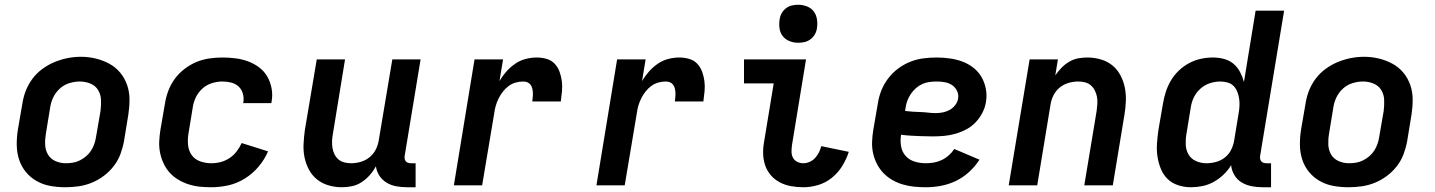

<svg xmlns="http://www.w3.org/2000/svg" viewBox="-20 -780 6040 808"><path d="M255 8Q223 8 192 2.5Q161 -3 134.5 -18Q108 -33 89 -56Q70 -79 60.5 -108Q51 -137 50.5 -169Q50 -201 55 -233L74 -343Q78 -371 88.5 -398Q99 -425 116.5 -448.5Q134 -472 158.5 -490Q183 -508 210 -519Q237 -530 264.5 -535.5Q292 -541 321 -541Q353 -541 383.5 -533.5Q414 -526 440.5 -511.5Q467 -497 486 -474Q505 -451 515 -422Q525 -393 525 -361Q525 -329 520 -297L502 -187Q497 -159 487 -132Q477 -105 459 -81.5Q441 -58 417 -40Q393 -22 366 -11Q339 0 311 4Q283 8 255 8ZM257 -93Q272 -93 287 -95.5Q302 -98 316 -105Q330 -112 342.5 -122.5Q355 -133 363.5 -146.5Q372 -160 377 -174.5Q382 -189 384 -203L403 -313Q406 -337 405 -360Q404 -383 392.5 -401.5Q381 -420 360 -428.5Q339 -437 316 -437Q294 -437 271.5 -430Q249 -423 231.5 -407Q214 -391 204 -370Q194 -349 191 -327L173 -217Q169 -194 170 -171Q171 -148 182 -129.5Q193 -111 213.5 -102Q234 -93 257 -93Z M869 8Q844 8 820 5.5Q796 3 773 -4.5Q750 -12 730 -24Q710 -36 694.5 -53Q679 -70 669 -91Q659 -112 654 -135.5Q649 -159 650 -183.5Q651 -208 655 -233L674 -343Q678 -370 688 -397Q698 -424 715 -447.5Q732 -471 756 -489.5Q780 -508 806.5 -519Q833 -530 861 -534Q889 -538 916 -538Q944 -538 971.5 -534.5Q999 -531 1024.5 -521.5Q1050 -512 1071 -496Q1092 -480 1105 -457.5Q1118 -435 1123 -407.5Q1128 -380 1123 -353Q1123 -351 1122.5 -349.5Q1122 -348 1122 -346H1003Q1003 -347 1003.5 -347.5Q1004 -348 1004 -349Q1007 -368 1002 -386Q997 -404 984 -416Q971 -428 953 -432.5Q935 -437 916 -437Q894 -437 871.5 -430Q849 -423 831.5 -407Q814 -391 804 -370Q794 -349 791 -327L773 -217Q769 -193 771.5 -169Q774 -145 787 -127Q800 -109 822.5 -101Q845 -93 869 -93Q889 -93 908.5 -98Q928 -103 945.5 -114.5Q963 -126 976 -143Q989 -160 997 -178L1108 -143Q1093 -108 1068 -78.5Q1043 -49 1010 -28.5Q977 -8 941 0Q905 8 869 8Z M1419 8Q1390 8 1362.5 0Q1335 -8 1314 -25Q1293 -42 1280 -66.5Q1267 -91 1261.5 -118Q1256 -145 1257.5 -174.5Q1259 -204 1263 -233L1313 -530H1432L1381 -217Q1378 -202 1377.5 -187Q1377 -172 1379 -158Q1381 -144 1387.5 -131Q1394 -118 1404.5 -109Q1415 -100 1429 -96.5Q1443 -93 1458 -93Q1478 -93 1498.5 -99Q1519 -105 1535.5 -118.5Q1552 -132 1561.5 -151Q1571 -170 1574 -190L1631 -530H1750L1683 -124Q1682 -118 1683 -112Q1684 -106 1687.5 -101.5Q1691 -97 1697 -95Q1703 -93 1710 -93H1729V8H1693Q1670 8 1648 4Q1626 0 1607.5 -11Q1589 -22 1577 -40Q1565 -58 1562 -80Q1551 -60 1536 -43Q1521 -26 1502 -13.5Q1483 -1 1461.5 3.5Q1440 8 1419 8Z M1890 0 1977 -530H2097L2082 -439Q2095 -461 2111.5 -479.5Q2128 -498 2148.5 -512Q2169 -526 2192.5 -532Q2216 -538 2239 -538Q2261 -538 2281 -532Q2301 -526 2314.5 -511.5Q2328 -497 2335 -477.5Q2342 -458 2344.5 -438Q2347 -418 2345 -396Q2343 -374 2340 -353H2220Q2221 -362 2222 -371.5Q2223 -381 2222.5 -390Q2222 -399 2220 -407.5Q2218 -416 2213 -423Q2208 -430 2200 -433.5Q2192 -437 2182 -437Q2166 -437 2150 -432.5Q2134 -428 2120.5 -418Q2107 -408 2096.5 -394.5Q2086 -381 2078.5 -366Q2071 -351 2066.5 -335.5Q2062 -320 2060 -304L2009 0Z M2490 0 2577 -530H2697L2682 -439Q2695 -461 2711.5 -479.5Q2728 -498 2748.5 -512Q2769 -526 2792.5 -532Q2816 -538 2839 -538Q2861 -538 2881 -532Q2901 -526 2914.5 -511.5Q2928 -497 2935 -477.5Q2942 -458 2944.5 -438Q2947 -418 2945 -396Q2943 -374 2940 -353H2820Q2821 -362 2822 -371.5Q2823 -381 2822.5 -390Q2822 -399 2820 -407.5Q2818 -416 2813 -423Q2808 -430 2800 -433.5Q2792 -437 2782 -437Q2766 -437 2750 -432.5Q2734 -428 2720.5 -418Q2707 -408 2696.5 -394.5Q2686 -381 2678.5 -366Q2671 -351 2666.5 -335.5Q2662 -320 2660 -304L2609 0Z M3361 8Q3335 8 3309.5 3.5Q3284 -1 3262 -12.5Q3240 -24 3224 -42.5Q3208 -61 3200 -84.5Q3192 -108 3191.5 -134Q3191 -160 3196 -186L3236 -429H3111V-530H3372L3313 -170Q3311 -156 3311 -142Q3311 -128 3317 -116.5Q3323 -105 3335 -99Q3347 -93 3361 -93Q3374 -93 3387.5 -99Q3401 -105 3410.5 -115.5Q3420 -126 3426.5 -139Q3433 -152 3436 -165L3552 -141Q3542 -110 3524.5 -81.5Q3507 -53 3481 -32Q3455 -11 3423.5 -1.5Q3392 8 3361 8ZM3339 -600Q3320 -600 3302.5 -607Q3285 -614 3274 -628Q3263 -642 3260.5 -661Q3258 -680 3261 -699Q3263 -713 3270 -725Q3277 -737 3288 -745.5Q3299 -754 3312.5 -757Q3326 -760 3339 -760Q3358 -760 3376 -753Q3394 -746 3404.5 -732Q3415 -718 3418 -699Q3421 -680 3418 -661Q3416 -647 3409 -635Q3402 -623 3390.5 -614.5Q3379 -606 3365.5 -603Q3352 -600 3339 -600Z M3876 8Q3851 8 3826.5 5.5Q3802 3 3778.5 -4Q3755 -11 3734.5 -23Q3714 -35 3698 -51.5Q3682 -68 3671 -89Q3660 -110 3654.5 -134Q3649 -158 3650 -183Q3651 -208 3655 -233L3674 -343Q3678 -371 3688.5 -398Q3699 -425 3717 -449Q3735 -473 3759 -491Q3783 -509 3810.5 -520Q3838 -531 3866.5 -534.5Q3895 -538 3922 -538Q3950 -538 3978 -534Q4006 -530 4031 -520.5Q4056 -511 4077 -494.5Q4098 -478 4111 -455Q4124 -432 4129 -404.5Q4134 -377 4129 -349Q4125 -326 4113.5 -304Q4102 -282 4084.5 -264Q4067 -246 4044.5 -234.5Q4022 -223 3998.5 -216.5Q3975 -210 3951.5 -208Q3928 -206 3905 -206Q3893 -206 3881.5 -206.5Q3870 -207 3858 -207H3856Q3835 -208 3814 -209Q3793 -210 3772 -213Q3768 -188 3772 -164.5Q3776 -141 3791 -124Q3806 -107 3829 -100Q3852 -93 3876 -93Q3893 -93 3910 -96Q3927 -99 3943 -106.5Q3959 -114 3972.5 -126Q3986 -138 3996 -153L4102 -108Q4084 -80 4058.5 -56.5Q4033 -33 4002.5 -18.5Q3972 -4 3940 2Q3908 8 3876 8ZM3918 -304Q3933 -304 3948 -307Q3963 -310 3976.5 -317.5Q3990 -325 4000 -338Q4010 -351 4012 -365Q4015 -382 4007.5 -397.5Q4000 -413 3986.5 -422Q3973 -431 3956 -434Q3939 -437 3922 -437Q3907 -437 3891.5 -435Q3876 -433 3861.5 -426.5Q3847 -420 3834.5 -409Q3822 -398 3813 -384.5Q3804 -371 3798.5 -356.5Q3793 -342 3791 -327L3789 -313Q3804 -311 3820.5 -310Q3837 -309 3853.5 -308.5Q3870 -308 3886 -306Q3902 -304 3918 -304Z M4225 0 4313 -530H4432L4421 -463Q4433 -480 4447.5 -495Q4462 -510 4480 -520.5Q4498 -531 4517.5 -534.5Q4537 -538 4556 -538Q4585 -538 4612.5 -530Q4640 -522 4661 -505Q4682 -488 4695 -463.5Q4708 -439 4713.5 -412Q4719 -385 4718 -355.5Q4717 -326 4712 -297L4663 0H4543L4595 -313Q4597 -328 4598 -343Q4599 -358 4596.5 -372Q4594 -386 4587.5 -399Q4581 -412 4570.5 -421Q4560 -430 4546 -433.5Q4532 -437 4517 -437Q4497 -437 4476.5 -431Q4456 -425 4439.5 -411.5Q4423 -398 4413.5 -379Q4404 -360 4401 -340L4345 0Z M4992 8Q4964 8 4938 -0.5Q4912 -9 4893.5 -27Q4875 -45 4865 -70Q4855 -95 4851 -121.5Q4847 -148 4849 -176.5Q4851 -205 4855 -233L4874 -343Q4878 -368 4886 -393Q4894 -418 4907.5 -441Q4921 -464 4941 -483Q4961 -502 4984.5 -514.5Q5008 -527 5033.5 -532.5Q5059 -538 5084 -538Q5108 -538 5131 -532Q5154 -526 5171 -511.5Q5188 -497 5198.5 -477Q5209 -457 5215 -435L5264 -735H5384L5283 -124Q5282 -118 5283 -112Q5284 -106 5287.5 -101.5Q5291 -97 5297 -95Q5303 -93 5310 -93H5329V8H5293Q5269 8 5246.5 3.5Q5224 -1 5205 -12.5Q5186 -24 5174.5 -43.5Q5163 -63 5161 -85Q5148 -63 5129 -45Q5110 -27 5087.5 -14.5Q5065 -2 5040.5 3Q5016 8 4992 8ZM5057 -93Q5077 -93 5097.5 -98.5Q5118 -104 5135 -117.5Q5152 -131 5161.5 -150.5Q5171 -170 5174 -190L5192 -300Q5195 -316 5196 -332Q5197 -348 5195 -363Q5193 -378 5187.5 -392.5Q5182 -407 5172 -417.5Q5162 -428 5147 -432.5Q5132 -437 5116 -437Q5094 -437 5072 -430Q5050 -423 5032 -407Q5014 -391 5004 -370Q4994 -349 4991 -327L4973 -217Q4969 -194 4970 -171Q4971 -148 4982 -129.5Q4993 -111 5013.5 -102Q5034 -93 5057 -93Z M5655 8Q5623 8 5592 2.5Q5561 -3 5534.5 -18Q5508 -33 5489 -56Q5470 -79 5460.5 -108Q5451 -137 5450.5 -169Q5450 -201 5455 -233L5474 -343Q5478 -371 5488.5 -398Q5499 -425 5516.5 -448.5Q5534 -472 5558.5 -490Q5583 -508 5610 -519Q5637 -530 5664.5 -535.5Q5692 -541 5721 -541Q5753 -541 5783.5 -533.5Q5814 -526 5840.5 -511.5Q5867 -497 5886 -474Q5905 -451 5915 -422Q5925 -393 5925 -361Q5925 -329 5920 -297L5902 -187Q5897 -159 5887 -132Q5877 -105 5859 -81.5Q5841 -58 5817 -40Q5793 -22 5766 -11Q5739 0 5711 4Q5683 8 5655 8ZM5657 -93Q5672 -93 5687 -95.5Q5702 -98 5716 -105Q5730 -112 5742.5 -122.5Q5755 -133 5763.5 -146.5Q5772 -160 5777 -174.5Q5782 -189 5784 -203L5803 -313Q5806 -337 5805 -360Q5804 -383 5792.5 -401.5Q5781 -420 5760 -428.5Q5739 -437 5716 -437Q5694 -437 5671.5 -430Q5649 -423 5631.5 -407Q5614 -391 5604 -370Q5594 -349 5591 -327L5573 -217Q5569 -194 5570 -171Q5571 -148 5582 -129.5Q5593 -111 5613.5 -102Q5634 -93 5657 -93Z"/></svg>

Font: Iosevka Curly Extended
Style: Bold Italic
Weight: 700
Width: 7
Italic angle: -9°
Monospace: yes
Designer: Belleve Invis
Foundry: Belleve Invis
Version: Version 11.1.0; ttfautohint (v1.8.3)